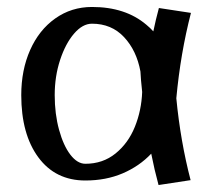

<svg xmlns="http://www.w3.org/2000/svg" viewBox="-20 -524 609 551"><path d="M420 -434Q411 -444 400 -453Q340 -504 244 -504Q185 -504 138.5 -471Q92 -438 66.5 -380.5Q41 -323 41 -251Q41 -139 90 -72.5Q139 -6 225 -6Q284 -6 332 -26.5Q380 -47 414 -83Q423 -37 435 7L527 -7Q498 -118 486 -242Q498 -371 528 -487L436 -501Q427 -468 420 -434ZM388 -260Q386 -207 367 -160Q348 -113 311.5 -83.5Q275 -54 225 -54Q202 -54 182 -80Q162 -106 149.5 -151.5Q137 -197 137 -251Q137 -305 152.5 -352Q168 -399 192.5 -427.5Q217 -456 244 -456Q300 -456 336 -417.5Q372 -379 383 -319Q384 -297 388 -260Z"/></svg>

Font: LXGW Marker Gothic
Style: Regular
Weight: 400
Version: Version 1.001